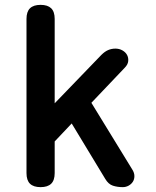

<svg xmlns="http://www.w3.org/2000/svg" viewBox="-20 -760 640 790"><path d="M205 -48Q205 -18 190.5 -4Q176 10 147 10Q118 10 103.5 -4Q89 -18 89 -48V-682Q89 -712 103.5 -726Q118 -740 147 -740Q176 -740 190.5 -726Q205 -712 205 -682V-335L397 -534Q411 -548 425 -554Q439 -560 455 -560Q471 -560 484 -552.5Q497 -545 503 -533.5Q509 -522 507.5 -508Q506 -494 493 -481L356 -337L524 -63Q533 -49 533 -35.5Q533 -22 526.5 -12Q520 -2 509 4Q498 10 485 10Q463 10 444.5 4Q426 -2 413 -24L275 -252L205 -178Z"/></svg>

Font: Maple Mono SemiBold
Style: Regular
Weight: 600
Monospace: yes
Designer: subframe7536
Version: Version 7.000